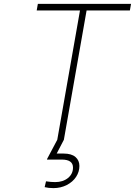

<svg xmlns="http://www.w3.org/2000/svg" viewBox="-20 -720 695 989"><path d="M649 -666H426L309 0H275L392 -666H169L175 -700H655ZM356 143Q356 102 298 102H222L223 98L275 0H309L272 71H308Q348 71 368.5 88.5Q389 106 389 135Q389 165 372 191Q355 217 324 233Q293 249 255 249Q230 249 210 244L217 214Q243 218 264 218Q304 218 330 197Q356 176 356 143Z"/></svg>

Font: Be Vietnam Thin
Style: Italic
Weight: 250
Italic angle: -9°
Designer: Gabriel Lam
Foundry: TypeRant
Version: Version 3.000